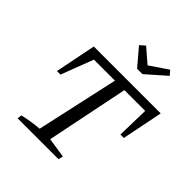

<svg xmlns="http://www.w3.org/2000/svg" viewBox="-234 -1035 1189 1189"><g transform="rotate(45 360.0 -440.5)"><path d="M720 -648 666 -379H636L641 -591H459L349 -51L480 -31L473 0H115L118 -29Q152 -37 186.5 -42.5Q221 -48 257 -51L376 -591H192L111 -379H80L134 -648ZM421 -740 326 -852 359 -881 452 -801 570 -881 595 -852 468 -740Z"/></g></svg>

Font: Piazzolla
Style: Italic
Weight: 400
Italic angle: -11.3°
Designer: Juan Pablo del Peral
Foundry: Huerta Tipografica
Version: Version 1.330